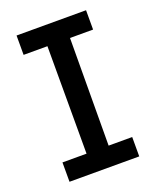

<svg xmlns="http://www.w3.org/2000/svg" viewBox="-116 -658 588 727"><g transform="rotate(-20 178.5 -294.5)"><path d="M39 -589H319V-511H226L224 -78H319V0H38V-78H135V-511H39Z"/></g></svg>

Font: Podkova Medium
Style: Regular
Weight: 500
Designer: Ilya Yudin
Foundry: Cyreal (www.cyreal.org)
Version: Version 2.103